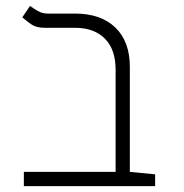

<svg xmlns="http://www.w3.org/2000/svg" viewBox="-20 -632 626 652"><path d="M506.8 -40V0H61V-48.3H372.6V-395Q372.6 -463.9 336.2 -500.7Q299.8 -537.6 234.9 -537.6H131.3Q103 -537.6 85.7 -549.8Q68.4 -562 55.7 -573.2L82 -611.8Q93.3 -603.5 108.4 -594.7Q123.5 -585.9 141.6 -585.9H234.9Q322.3 -585.9 371.6 -538.6Q420.9 -491.2 420.9 -404.8V-48.3Z"/></svg>

Font: Cascadia Code NF ExtraLight
Style: Regular
Weight: 200
Monospace: yes
Designer: Aaron Bell
Foundry: Saja Typeworks
Version: Version 2404.023; ttfautohint (v1.8.4)